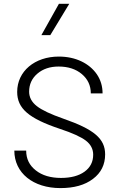

<svg xmlns="http://www.w3.org/2000/svg" viewBox="-20 -963 614 988"><path d="M192.9 -782.2H238.8L336.4 -943.4H283.2ZM53.7 -188C53.7 -72.8 150.4 4.9 291 4.9C360.8 4.9 417 -10.7 458.5 -42.5C500 -73.7 521 -115.7 521 -168.5C521 -249.5 463.9 -297.4 306.6 -352.1C241.2 -375 195.3 -396.5 169.4 -417C143.1 -437.5 129.9 -462.4 129.9 -491.2C129.9 -528.8 144 -560.1 172.9 -584.5C201.2 -608.4 237.3 -620.6 281.7 -620.6C330.1 -620.6 370.1 -607.9 400.9 -582C431.6 -556.2 447.3 -522.9 447.3 -482.4H507.8C507.8 -519 498 -551.8 478.5 -580.6C439.5 -637.2 369.1 -671.9 282.7 -671.9C158.7 -671.9 68.4 -596.2 68.4 -490.2C68.4 -404.3 128.4 -353.5 288.6 -299.8C352.5 -278.8 397 -258.3 421.9 -239.3C446.8 -220.2 459.5 -195.8 459.5 -167C459.5 -130.4 444.8 -101.1 415 -79.6C385.3 -58.1 344.7 -47.4 293.9 -47.4C240.7 -47.4 197.3 -60.1 164.6 -85.9C131.3 -111.8 114.7 -145.5 114.7 -188Z"/></svg>

Font: Estedad Light
Style: Regular
Weight: 300
Designer: Amin Abedi
Version: Version 7.3